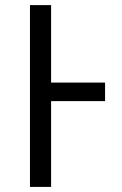

<svg xmlns="http://www.w3.org/2000/svg" viewBox="-20 -734 478 754"><path d="M392.6 -336.9H180.7V0H97.7V-713.9H180.7V-409.7H392.6Z"/></svg>

Font: Open Sans
Style: Regular
Weight: 400
Designer: Monotype Design Team
Foundry: Monotype Imaging Inc.
Version: Version 3.000; ttfautohint (v1.8.4)